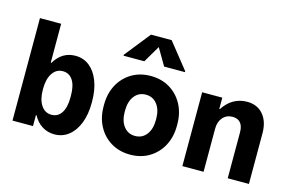

<svg xmlns="http://www.w3.org/2000/svg" viewBox="-102 -1061 2004 1321"><g transform="rotate(15 900.0 -400.5)"><path d="M360.5 17Q312 17 272.5 -8Q233 -33 209.5 -78H205V0H59V-730H210V-453H214.5Q241 -497.5 278 -520.2Q315 -543 363.5 -543Q421 -543 463.8 -508.8Q506.5 -474.5 530.2 -412.5Q554 -350.5 554 -267V-259Q554 -176.5 529.8 -114.2Q505.5 -52 462 -17.5Q418.5 17 360.5 17ZM306.5 -108Q352.5 -108 377.8 -147Q403 -186 403 -257V-269.5Q403 -341 377.8 -379.5Q352.5 -418 306 -418Q260.5 -418 233 -377Q205.5 -336 205.5 -266.5V-259.5Q205.5 -190 233 -149Q260.5 -108 306.5 -108Z M639 -257.5V-268.5Q639 -348.5 672.2 -410.5Q705.5 -472.5 764.5 -507.8Q823.5 -543 900 -543Q976.5 -543 1035.2 -507.8Q1094 -472.5 1127.5 -410.5Q1161 -348.5 1161 -268.5V-257.5Q1161 -177.5 1127.5 -115.5Q1094 -53.5 1035.2 -18.2Q976.5 17 900 17Q823.5 17 764.5 -18.2Q705.5 -53.5 672.2 -115.5Q639 -177.5 639 -257.5ZM1011 -259.5V-266.5Q1011 -332 980.8 -371Q950.5 -410 900 -410Q849.5 -410 819.2 -371Q789 -332 789 -266.5V-259.5Q789 -194 819.2 -155Q849.5 -116 900 -116Q950.5 -116 980.8 -155Q1011 -194 1011 -259.5ZM681.5 -629V-636L826.5 -818H973.5L1118.5 -636V-629H970.5L884 -776.5H916.5L829.5 -629Z M1269 0V-526H1412.5V-446H1417Q1446.5 -492.5 1489.5 -517.8Q1532.5 -543 1586 -543Q1659 -543 1701 -493.5Q1743 -444 1743 -360V0H1592V-327Q1592 -370 1573 -393.5Q1554 -417 1516 -417Q1473 -417 1446.5 -386.8Q1420 -356.5 1420 -307.5V0Z"/></g></svg>

Font: Google Sans Code
Style: Regular
Weight: 400
Monospace: yes
Designer: Google Sans Code Authors
Foundry: Google LLC
Version: Version 6.000